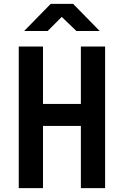

<svg xmlns="http://www.w3.org/2000/svg" viewBox="-20 -970 639 990"><path d="M104.5 -810.1 241.7 -950.2H356.9L494.1 -810.1H374L298.3 -882.8L225.6 -810.1ZM76.7 0V-730H201.7V-434.1H397V-730H522V0H397V-320.8H201.7V0Z"/></svg>

Font: UDEV Gothic 35
Style: Bold
Weight: 700
Version: v2.1.0; ttfautohint (v1.8.4.7-5d5b-dirty) -l 6 -r 45 -G 200 